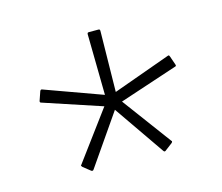

<svg xmlns="http://www.w3.org/2000/svg" viewBox="-70 -797 693 599"><g transform="rotate(-15 277.0 -497.5)"><path d="M277 -453 165 -291Q163 -288 161.5 -287.5Q160 -287 157 -288L133 -307Q131 -309 130 -311Q129 -313 131 -314L248 -472L61 -534Q56 -535 57 -540L67 -569Q68 -572 70 -573Q72 -574 74 -573L259 -506L256 -702Q256 -705 257 -706.5Q258 -708 261 -708H292Q295 -708 296 -706.5Q297 -705 297 -702L294 -506L480 -573Q483 -574 484 -573Q485 -572 486 -569L496 -540Q498 -535 492 -534L305 -472L422 -314Q424 -313 423.5 -311Q423 -309 421 -307L396 -288Q394 -287 392.5 -287.5Q391 -288 389 -291Z"/></g></svg>

Font: Glory ExtraLight
Style: Regular
Weight: 250
Version: Version 1.011